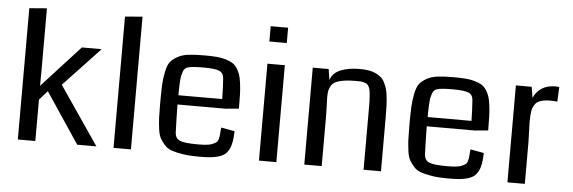

<svg xmlns="http://www.w3.org/2000/svg" viewBox="-49 -896 3154 1057"><g transform="rotate(5 1528.5 -368.0)"><path d="M509.8 0H403.8L217.3 -279.3L172.4 -229V0H75.7V-725.6L172.4 -733.4V-381.8Q172.4 -369.6 172.1 -343.3Q171.9 -316.9 171.9 -305.2Q187.5 -321.8 216.6 -354Q245.6 -386.2 255.4 -396.5L382.8 -535.6H492.2L290.5 -321.3Z M700.7 0H604.5V-725.6L700.7 -733.4Z M1273.4 -275.4Q1214.8 -269.5 1200.7 -268.6H934.6Q935.1 -197.8 938.5 -113.3Q940.9 -80.6 966.6 -70.1Q992.2 -59.6 1066.4 -59.6Q1094.2 -59.6 1114.3 -61.8Q1134.3 -64 1146.7 -69.6Q1159.2 -75.2 1166.3 -80.3Q1173.3 -85.4 1176.8 -96.4Q1180.2 -107.4 1181.2 -115Q1182.1 -122.6 1183.1 -137.9Q1184.1 -153.3 1185.5 -163.1L1260.3 -149.4Q1259.3 -115.2 1255.4 -91.6Q1251.5 -67.9 1242.2 -49.8Q1232.9 -31.7 1220.2 -21.2Q1207.5 -10.7 1186 -3.9Q1164.6 2.9 1138.7 5.1Q1112.8 7.3 1074.7 7.3Q1025.9 7.3 989.7 1.7Q953.6 -3.9 928 -12.2Q902.3 -20.5 885.7 -39.3Q869.1 -58.1 859.6 -75.2Q850.1 -92.3 845.7 -125.5Q841.3 -158.7 840.1 -185.8Q838.9 -212.9 838.9 -260.7Q838.9 -328.1 840.6 -365.7Q842.3 -403.3 850.1 -441.2Q857.9 -479 871.1 -496.1Q884.3 -513.2 910.2 -527.8Q936 -542.5 971.2 -546.6Q1006.3 -550.8 1060.5 -550.8Q1098.1 -550.8 1125.5 -548.6Q1152.8 -546.4 1175.8 -539.6Q1198.7 -532.7 1213.6 -523.9Q1228.5 -515.1 1240 -498Q1251.5 -481 1257.6 -462.6Q1263.7 -444.3 1267.6 -414.1Q1271.5 -383.8 1272.5 -352.8Q1273.4 -321.8 1273.4 -275.4ZM935.1 -319.8H1177.2Q1176.3 -382.3 1172.4 -434.1Q1170.4 -463.9 1146.7 -473.9Q1123 -483.9 1060.1 -483.9Q990.2 -483.9 971.7 -476.1Q963.4 -473.6 957.3 -467.5Q951.2 -461.4 947.3 -450.2Q943.4 -439 941.2 -429.2Q939 -419.4 937.7 -402.1Q936.5 -384.8 936 -375.2Q935.5 -365.7 935.3 -346.2Q935.1 -326.7 935.1 -319.8Z M1504.4 0H1408.2V-535.6H1504.4ZM1504.4 -742.7V-658.2H1408.2V-742.7Z M2082.5 0H1986.3V-324.2Q1986.3 -355.5 1986.1 -374.3Q1985.8 -393.1 1984.1 -412.1Q1982.4 -431.2 1980.5 -440.7Q1978.5 -450.2 1973.4 -459.7Q1968.3 -469.2 1962.9 -472.7Q1957.5 -476.1 1947.3 -479.2Q1937 -482.4 1926.8 -482.9Q1916.5 -483.4 1899.4 -483.4Q1862.3 -483.4 1836.2 -479.2Q1810.1 -475.1 1793.5 -467.8Q1776.9 -460.4 1767.8 -447.3Q1758.8 -434.1 1755.4 -418.7Q1752 -403.3 1752 -380.9Q1752 -368.2 1753.4 -336.7Q1754.9 -305.2 1754.9 -285.6V0H1658.7V-535.6H1746.6L1755.9 -475.6Q1768.6 -515.6 1812 -533.2Q1855.5 -550.8 1915.5 -550.8Q1943.8 -550.8 1965.8 -547.4Q1987.8 -543.9 2004.9 -535.9Q2022 -527.8 2034.4 -517.6Q2046.9 -507.3 2055.4 -490.5Q2064 -473.6 2069.3 -456.1Q2074.7 -438.5 2077.6 -412.1Q2080.6 -385.7 2081.5 -359.6Q2082.5 -333.5 2082.5 -297.4Z M2650.9 -275.4Q2592.3 -269.5 2578.1 -268.6H2312Q2312.5 -197.8 2315.9 -113.3Q2318.4 -80.6 2344 -70.1Q2369.6 -59.6 2443.8 -59.6Q2471.7 -59.6 2491.7 -61.8Q2511.7 -64 2524.2 -69.6Q2536.6 -75.2 2543.7 -80.3Q2550.8 -85.4 2554.2 -96.4Q2557.6 -107.4 2558.6 -115Q2559.6 -122.6 2560.5 -137.9Q2561.5 -153.3 2563 -163.1L2637.7 -149.4Q2636.7 -115.2 2632.8 -91.6Q2628.9 -67.9 2619.6 -49.8Q2610.4 -31.7 2597.7 -21.2Q2585 -10.7 2563.5 -3.9Q2542 2.9 2516.1 5.1Q2490.2 7.3 2452.1 7.3Q2403.3 7.3 2367.2 1.7Q2331.1 -3.9 2305.4 -12.2Q2279.8 -20.5 2263.2 -39.3Q2246.6 -58.1 2237.1 -75.2Q2227.5 -92.3 2223.1 -125.5Q2218.8 -158.7 2217.5 -185.8Q2216.3 -212.9 2216.3 -260.7Q2216.3 -328.1 2218 -365.7Q2219.7 -403.3 2227.5 -441.2Q2235.4 -479 2248.5 -496.1Q2261.7 -513.2 2287.6 -527.8Q2313.5 -542.5 2348.6 -546.6Q2383.8 -550.8 2438 -550.8Q2475.6 -550.8 2502.9 -548.6Q2530.3 -546.4 2553.2 -539.6Q2576.2 -532.7 2591.1 -523.9Q2606 -515.1 2617.4 -498Q2628.9 -481 2635 -462.6Q2641.1 -444.3 2645 -414.1Q2648.9 -383.8 2649.9 -352.8Q2650.9 -321.8 2650.9 -275.4ZM2312.5 -319.8H2554.7Q2553.7 -382.3 2549.8 -434.1Q2547.9 -463.9 2524.2 -473.9Q2500.5 -483.9 2437.5 -483.9Q2367.7 -483.9 2349.1 -476.1Q2340.8 -473.6 2334.7 -467.5Q2328.6 -461.4 2324.7 -450.2Q2320.8 -439 2318.6 -429.2Q2316.4 -419.4 2315.2 -402.1Q2314 -384.8 2313.5 -375.2Q2313 -365.7 2312.7 -346.2Q2312.5 -326.7 2312.5 -319.8Z M3020 -547.9 3016.1 -466.3Q2997.6 -468.8 2981 -468.8Q2946.3 -468.8 2924.8 -461.9Q2903.3 -455.1 2892.3 -438.5Q2881.3 -421.9 2877.7 -400.6Q2874 -379.4 2874 -343.8Q2874 -323.7 2875.7 -285.2Q2877.4 -246.6 2877.4 -230V0H2781.2V-535.6H2868.7L2878.4 -475.6Q2893.6 -510.7 2924.3 -530Q2955.1 -549.3 2998 -549.3Q3008.8 -549.3 3020 -547.9Z"/></g></svg>

Font: Coda
Style: Regular
Weight: 400
Designer: vernon adams
Foundry: vernon adams
Version: Version 2.000; ttfautohint (v0.8) -r 50 -G 200 -x